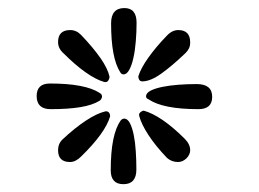

<svg xmlns="http://www.w3.org/2000/svg" viewBox="-20 -560 655 486"><path d="M258.8 -265.6Q246.6 -223.6 185.1 -163.6Q171.4 -149.9 157.2 -149.9Q127 -149.9 127 -179.7Q127 -196.3 138.2 -207Q169.4 -236.3 197.3 -254.6Q225.1 -272.9 245.6 -277.8Q246.6 -278.3 248 -278.3Q253.4 -278.3 256.1 -274.7Q258.8 -271 258.8 -265.6ZM430.7 -149.9Q414.6 -149.9 402.8 -160.2Q373.5 -190.9 355.7 -218.3Q337.9 -245.6 332.5 -266.1Q332.5 -267.1 332.3 -267.6Q332 -268.1 332 -269Q332 -273.4 336.2 -276.6Q340.3 -279.8 344.2 -279.8Q365.7 -273.9 392.1 -255.9Q418.5 -237.8 447.8 -208.5Q461.4 -194.8 461.4 -179.7Q461.4 -173.8 458.7 -168.5Q456.1 -163.1 451.7 -158.9Q447.3 -154.8 441.9 -152.3Q436.5 -149.9 430.7 -149.9ZM461.4 -452.6Q461.4 -443.8 458.3 -437.5Q455.1 -431.2 449.7 -425.8Q416.5 -394 388.7 -374Q360.8 -354 340.3 -354Q335 -354 332.5 -357.9Q330.1 -361.8 330.1 -366.7Q336.4 -387.2 355.5 -414.1Q374.5 -440.9 401.9 -469.2Q415.5 -483.9 431.2 -483.9Q461.4 -483.9 461.4 -452.6ZM517.1 -314.9Q517.1 -283.7 482.4 -283.7Q392.6 -283.7 356 -308.6H356.4Q349.6 -310.5 349.6 -316.9Q350.6 -325.2 361.8 -330.8Q373 -336.4 391.1 -340.1Q409.2 -343.8 431.9 -345.5Q454.6 -347.2 478 -347.2Q517.1 -347.2 517.1 -314.9ZM257.3 -365.7Q257.3 -361.8 254.6 -356.9Q252 -352.1 246.1 -352.1Q245.1 -352.1 242.2 -353Q222.2 -358.9 196.3 -377.2Q170.4 -395.5 141.1 -424.8Q127 -437 127 -453.6Q127 -483.9 157.7 -483.9Q173.3 -483.9 185.1 -471.7Q216.3 -439 234.6 -412.6Q252.9 -386.2 257.3 -365.7ZM325.7 -502.4Q325.7 -478.5 323.7 -455.1Q321.8 -431.6 317.6 -413.1Q313.5 -394.5 307.1 -383.1Q300.8 -371.6 292.5 -371.6Q285.6 -372.6 284.2 -377.9V-377.4Q261.2 -413.1 261.2 -501Q261.2 -539.6 294.9 -539.6Q325.7 -539.6 325.7 -502.4ZM232.4 -305.2Q214.4 -293.9 183.6 -288.8Q152.8 -283.7 108.4 -283.7Q72.8 -283.7 72.8 -316.9Q72.8 -348.6 106.4 -348.6Q195.8 -348.6 232.4 -324.7H231.9Q238.3 -322.3 238.3 -314.9Q236.8 -308.1 232.4 -305.2ZM325.2 -130.9Q325.2 -93.8 292.5 -93.8Q260.3 -93.8 260.3 -128.9Q260.3 -174.8 266.6 -206.1Q272.9 -237.3 285.6 -255.4V-254.9Q289.1 -259.8 294.9 -259.8Q303.2 -259.3 309.1 -247.8Q314.9 -236.3 318.6 -218Q322.3 -199.7 323.7 -177Q325.2 -154.3 325.2 -130.9Z"/></svg>

Font: XB Zar
Style: Italic
Weight: 400
Italic angle: -12°
Designer: Behnam
Foundry: Irmug
Version: Version 8.005 2009